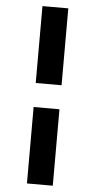

<svg xmlns="http://www.w3.org/2000/svg" viewBox="-61 -766 499 1003"><g transform="rotate(5 188.0 -265.0)"><path d="M120 -326.8V-730H255.5V-326.8ZM120 200V-200.8H255.5V200Z"/></g></svg>

Font: SVN-Sora Variable
Style: Regular
Weight: 400
Designer: Jonathan Barnbrook, Julián Moncada
Foundry: Barnbrook Fonts
Version: Version 2.000 - Viet hoa boi STYLEno.1 Fonts